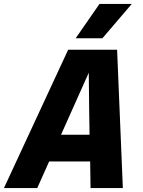

<svg xmlns="http://www.w3.org/2000/svg" viewBox="-54 -949 724 969"><path d="M537 -698 566 0H403L401 -134H194L134 0H-34L290 -698ZM398 -269 396 -396 394 -582 254 -269ZM448 -929H611L463 -756H328Z"/></svg>

Font: Azeret Mono
Style: Bold Italic
Weight: 700
Italic angle: -12°
Designer: Martin Vácha
Foundry: Displaay
Version: Version 1.000; Glyphs 3.0.3, build 3074